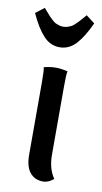

<svg xmlns="http://www.w3.org/2000/svg" viewBox="-81 -641 363 683"><g transform="rotate(10 100.0 -299.5)"><path d="M143.1 -396Q140.1 -387.2 140.1 -341.8V-94.2Q140.1 -43.9 163.1 -11.2L160.2 -8.8Q157.2 -6.8 154.3 -4.6Q151.4 -2.4 146.7 -0.2Q142.1 2 136.5 3.4Q130.9 4.9 125 4.9Q94.7 4.9 77.4 -16.6Q60.1 -38.1 60.1 -80.1V-341.8Q60.1 -387.2 57.1 -396Q80.6 -401.9 100.1 -401.9Q109.4 -401.9 119.6 -400.6Q129.9 -399.4 135.7 -397.9Q141.6 -396.5 143.1 -396ZM207 -580.6Q183.6 -529.3 158.7 -502.4Q133.8 -475.6 100.1 -475.6Q66.4 -475.6 41.5 -502.4Q16.6 -529.3 -6.8 -580.6L24.4 -604.5Q26.9 -602.1 36.4 -590.8Q45.9 -579.6 48.6 -576.9Q51.3 -574.2 59.3 -566.7Q67.4 -559.1 72.3 -556.9Q77.1 -554.7 84.7 -552.2Q92.3 -549.8 100.1 -549.8Q107.9 -549.8 115.5 -552.2Q123 -554.7 128.2 -557.1Q133.3 -559.6 140.6 -566.4Q147.9 -573.2 151.4 -576.9Q154.8 -580.6 163.6 -590.6Q172.4 -600.6 175.8 -604.5Z"/></g></svg>

Font: Nikodecs
Style: Medium
Weight: 500
Version: Version 0.29